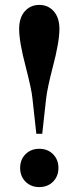

<svg xmlns="http://www.w3.org/2000/svg" viewBox="-20 -750 320 782"><path d="M58 -632Q58 -678 81 -704Q104 -730 140 -730Q176 -730 199 -704Q222 -678 222 -632Q222 -579 195 -477Q173 -392 168 -350L152 -205H128L112 -350Q109 -384 85 -477Q58 -579 58 -632ZM84 -10Q62 -32 62 -66Q62 -100 84 -122Q106 -144 140 -144Q174 -144 196 -122Q218 -100 218 -66Q218 -32 196 -10Q174 12 140 12Q106 12 84 -10Z"/></svg>

Font: Old Standard TT
Style: Bold
Weight: 700
Designer: Alexey Kryukov <alexios@thessalonica.org.ru>
Version: Version 2.2